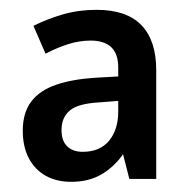

<svg xmlns="http://www.w3.org/2000/svg" viewBox="-20 -742 381 387"><path d="M174.8 -722.2Q235.4 -722.2 265.1 -691.2Q294.9 -660.2 294.9 -600.6V-381.3H240.7L228 -431.2Q210 -405.3 184.3 -390.4Q158.7 -375.5 123.5 -375.5Q93.8 -375.5 71.8 -387.9Q49.8 -400.4 37.8 -423.6Q25.9 -446.8 25.9 -478.5Q25.9 -515.1 43.2 -537.6Q60.5 -560.1 93.5 -571.3Q126.5 -582.5 173.3 -585.4L218.3 -587.9V-605.5Q218.3 -633.8 204.1 -647Q189.9 -660.2 162.6 -660.2Q140.1 -660.2 117.7 -653.1Q95.2 -646 71.8 -633.8L47.4 -689.9Q75.7 -704.1 107.2 -713.1Q138.7 -722.2 174.8 -722.2ZM218.3 -538.6 179.7 -535.6Q136.7 -533.2 120.4 -519Q104 -504.9 104 -480Q104 -458 115.5 -447Q127 -436 146.5 -436Q181.6 -436 200 -458.5Q218.3 -481 218.3 -517.1Z"/></svg>

Font: Open Sans SemiCondensed SemiBold
Style: Regular
Weight: 600
Width: 4
Designer: Monotype Design Team
Foundry: Monotype Imaging Inc.
Version: Version 3.000